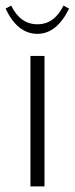

<svg xmlns="http://www.w3.org/2000/svg" viewBox="-42 -667 267 687"><path d="M66.9 0V-466.8H117.2V0ZM-22 -636.2 -2 -647Q30.8 -580.1 91.8 -580.1Q152.3 -580.1 185.1 -647L205.1 -636.2Q161.1 -545.9 91.8 -545.9Q20.5 -545.9 -22 -636.2Z"/></svg>

Font: Resagokr
Style: Light
Weight: 300
Designer: gluk
Foundry: gluk
Version: Version 0.95